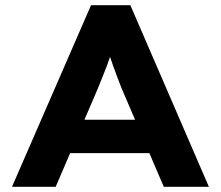

<svg xmlns="http://www.w3.org/2000/svg" viewBox="-20 -720 851 740"><path d="M26.2 0 330.9 -700H482.4L785.1 0H611.3L448.8 -379.4Q440.4 -400.6 431.9 -422.9Q423.4 -445.3 415.4 -468Q407.4 -490.7 400.1 -512.9Q392.8 -535.1 387.3 -555.4L420.6 -555.8Q414.7 -532.4 407.4 -510.1Q400 -487.8 392 -466.3Q383.9 -444.7 374.9 -423.1Q365.9 -401.4 356.6 -377.7L194.6 0ZM168.6 -129.8 223.9 -258.5H583.9L625.2 -129.8Z"/></svg>

Font: Lexend Exa
Style: Regular
Weight: 400
Designer: Bonnie Shaver-Troup, Thomas Jockin
Foundry: Lexend
Version: Version 1.007